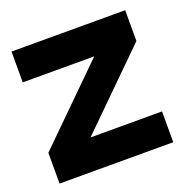

<svg xmlns="http://www.w3.org/2000/svg" viewBox="-102 -639 729 738"><g transform="rotate(-20 262.5 -270.0)"><path d="M20 0V-126L312.5 -414H20V-540H485V-414L192.5 -126H485V0Z"/></g></svg>

Font: Vela Sans ExtBd
Style: Regular
Weight: 800
Designer: Principal design: Mikhail Sharanda - project Manrope.
Design modification: Ravid Balaliev
Foundry: Mikhail Sharanda
Version: Version 1.001